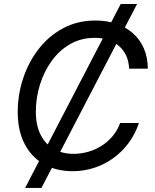

<svg xmlns="http://www.w3.org/2000/svg" viewBox="-20 -839 770 952"><path d="M104.5 92.8 578.6 -819.3H659.7L185.5 92.8ZM340.8 9.8Q258.3 9.8 196.8 -25.4Q135.3 -60.5 101.6 -126.2Q67.9 -191.9 67.9 -283.2Q67.9 -369.1 94.7 -450.4Q121.6 -531.7 171.9 -596.4Q222.2 -661.1 293.5 -699.2Q364.7 -737.3 453.6 -737.3Q509.8 -737.3 556.9 -721.2Q604 -705.1 638.9 -674.3Q673.8 -643.6 693.1 -599.4Q712.4 -555.2 712.9 -498.5H620.1Q618.7 -535.6 605.2 -564Q591.8 -592.3 568.8 -611.8Q545.9 -631.3 515.6 -641.4Q485.4 -651.4 450.2 -651.4Q381.8 -651.4 327.6 -620.1Q273.4 -588.9 235.6 -536.1Q197.8 -483.4 177.7 -418.2Q157.7 -353 157.7 -285.6Q157.7 -217.3 181.6 -170.4Q205.6 -123.5 247.6 -99.9Q289.6 -76.2 344.2 -76.2Q381.3 -76.2 416.7 -86.2Q452.1 -96.2 483.2 -115.7Q514.2 -135.3 538.1 -163.6Q562 -191.9 575.7 -229H668.9Q649.9 -173.3 617.2 -129.4Q584.5 -85.4 540.8 -54.2Q497.1 -22.9 446.3 -6.6Q395.5 9.8 340.8 9.8Z"/></svg>

Font: Adwaita Sans
Style: Italic
Weight: 400
Italic angle: -9.39999°
Designer: Rasmus Andersson
Foundry: rsms
Version: Version 4.001;git-9221beed3